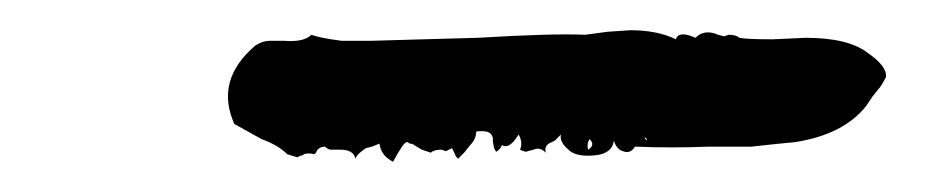

<svg xmlns="http://www.w3.org/2000/svg" viewBox="-20 51 615 127"><path d="M149 81Q154 78 158 78H168Q181 79 186 74Q191 76 206 78H225L260 77L296 76Q346 73 367 74L382 72L397 71Q415 71 427 77Q429 71 440 76Q446 70 455 74L459 75L462 74Q467 74 469 76Q474 77 491 77L513 76Q541 76 554 86Q567 95 566 102Q563 108 561 110L557 115L553 121Q538 140 506 145Q495 146 477 148H449Q424 149 400 148Q397 153 392 151Q388 150 386 144Q385 154 369 154Q360 154 356 150Q350 145 351 140L347 144L343 146Q340 148 341 152Q337 148 333 150L329 151Q328 152 324 150Q326 145 323 140Q317 150 312 147L311 149L310 150Q308 152 308 151Q307 150 306.5 147.5Q306 145 306 144V142L305 140Q303 137 295 138Q295 143 291 147L287 152L283 156Q281 154 281 153L280 151L279 149L275 151L272 150Q267 150 265 152L259 150L254 147Q253 146 251 146Q250 145 249 145Q247 145 240 158Q232 154 231 146L226 148L222 149Q216 153 215 156Q214 150 205 150H199Q197 150 195 148Q192 148 190 150L189 152L188 153Q184 152 181 153Q180 154 179 154Q178 154 177 155Q176 155 170 153Q164 147 153 143L144 138L135 133Q122 104 149 81ZM369 150Q374 147 370 143Q368 146 369 150ZM269 140Q270 141 270 144Q270 144 269 140ZM408 144Q408 143 407 142Q406 142 406.5 142.5Q407 143 408 144Z"/></svg>

Font: Kom-post
Style: Regular
Weight: 400
Designer: @guaschetti
Foundry: guaschetti
Version: Version 1.00 December 6, 2021, initial release